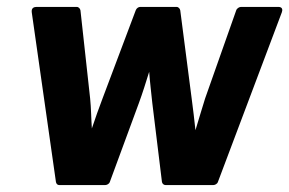

<svg xmlns="http://www.w3.org/2000/svg" viewBox="-20 -524 837 556"><path d="M142 3C143 8 146 12 152 12H284C289 12 296 9 298 3L382 -225C393 -255 402 -284 412 -316C414 -287 418 -256 421 -226L449 3C450 8 454 12 460 12H597C602 12 609 9 611 3L796 -488C802 -504 788 -504 786 -504H678C673 -504 666 -500 664 -494L574 -239C564 -208 556 -179 546 -147C543 -177 539 -208 535 -239L502 -494C501 -499 497 -504 491 -504H386C381 -504 375 -500 373 -494L277 -239C266 -210 256 -182 246 -152C244 -181 244 -210 241 -239L213 -494C212 -499 208 -504 202 -504H86C69 -504 72 -490 72 -488Z"/></svg>

Font: Falling Sky
Style: BdObl
Weight: 700
Designer: Paul D. Hunt
Foundry: Adobe Systems Incorporated
Version: Version 1.02